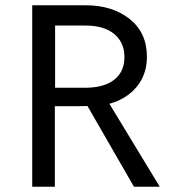

<svg xmlns="http://www.w3.org/2000/svg" viewBox="-20 -710 658 730"><path d="M102.5 0V-689.9H305.7Q407.7 -689.9 473.1 -637.7Q538.6 -585.4 538.6 -494.1Q538.6 -427.2 500 -380.4Q461.4 -333.5 396 -315.4L587.4 0H489.3L312.5 -307.1Q298.8 -306.2 268.6 -306.2H188.5V0ZM189.5 -376.5H313Q379.9 -378.4 416.5 -408.7Q453.1 -439 453.1 -492.7Q453.1 -548.8 414.1 -580.8Q375 -612.8 306.2 -612.8H189.5Z"/></svg>

Font: HK Grotesk Medium Legacy
Style: Regular
Weight: 500
Designer: Alfredo Marco Pradil
Foundry: Hanken Design Co.
Version: Version 2.022;PS 002.022;hotconv 1.0.88;makeotf.lib2.5.64775